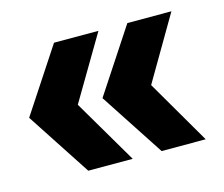

<svg xmlns="http://www.w3.org/2000/svg" viewBox="-63 -527 613 526"><g transform="rotate(-15 243.5 -264.5)"><path d="M254 -83H128L9 -265L128 -446H254L147 -265ZM461 -83H336L217 -265L336 -446H461L355 -265Z"/></g></svg>

Font: Montserrat Semi Bold
Style: Regular
Weight: 600
Designer: Julieta Ulanovsky
Foundry: Julieta Ulanovsky
Version: Version 3.001 September 28, 2015